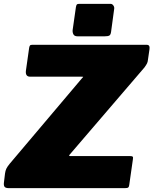

<svg xmlns="http://www.w3.org/2000/svg" viewBox="-27 -974 795 994"><path d="M19 0Q4 0 -2 -5.5Q-8 -11 -7 -26L-1 -76Q1 -90 5.5 -100Q10 -110 23 -126L395 -566Q402 -574 403.5 -575.5Q405 -577 394 -577H129Q104 -577 107 -607L124 -727Q126 -737 129 -739.5Q132 -742 140 -742H733Q750 -742 747 -720L739 -665Q738 -654 734.5 -646.5Q731 -639 721 -625L335 -175Q326 -166 337 -166H646Q657 -166 660 -163Q663 -160 661 -149L642 -16Q641 -7 637 -3.5Q633 0 620 0H19ZM564 -927 548 -809Q546 -794 539 -790Q532 -786 515 -786H374Q359 -786 353.5 -795.5Q348 -805 349 -818L366 -937Q368 -948 371 -951Q374 -954 383 -954H546Q554 -954 560 -945.5Q566 -937 564 -927Z"/></svg>

Font: Libre Franklin Black
Style: Italic
Weight: 900
Italic angle: -8°
Designer: Pablo Impallari, Rodrigo Fuenzalida, Nhung Nguyen
Foundry: Impallari Type
Version: Version 3.000